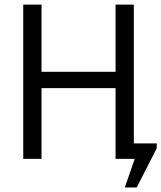

<svg xmlns="http://www.w3.org/2000/svg" viewBox="-20 -704 715 851"><path d="M492.2 0Q513.7 0 577.1 0Q566.4 31.2 533.2 127Q545.9 127 585.9 127Q608.4 83 674.8 -46.9Q674.8 -52.7 674.8 -68.4Q649.4 -68.4 573.2 -68.4Q573.2 -222.7 573.2 -683.6Q552.7 -683.6 492.2 -683.6Q492.2 -609.4 492.2 -385.7Q410.2 -385.7 164.1 -385.7Q164.1 -460 164.1 -683.6Q143.6 -683.6 83 -683.6Q83 -512.7 83 0Q103.5 0 164.1 0Q164.1 -78.1 164.1 -313.5Q246.1 -313.5 492.2 -313.5Q492.2 -235.4 492.2 0Z"/></svg>

Font: Aptus Gothic JP
Style: Medium
Weight: 400
Designer: Fuminori Ogawa / Motoya
Version: Version 1